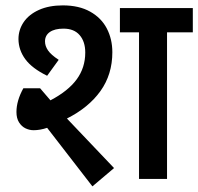

<svg xmlns="http://www.w3.org/2000/svg" viewBox="-20 -658 729 706"><path d="M226.1 -222.2 399.4 -40 319.8 27.3 153.3 -188Q127.4 -179.2 103.5 -179.2Q88.4 -179.2 74 -186Q59.6 -192.9 50 -208Q40.5 -223.1 40.5 -246.1Q40.5 -287.6 65.9 -333.5H127.4L165.5 -289.1Q230.5 -323.2 262 -366.2Q293.5 -409.2 293.5 -464.8Q293.5 -504.9 272.9 -528.8Q252.4 -552.7 213.4 -552.7Q181.2 -552.7 163.3 -540.3Q145.5 -527.8 145.5 -505.9Q145.5 -488.8 156.5 -472.7Q167.5 -456.5 195.8 -438L153.3 -379.4Q97.7 -406.7 73 -440.4Q48.3 -474.1 47.9 -514.2Q47.9 -548.3 67.1 -576.7Q86.4 -605 123.3 -621.6Q160.2 -638.2 210.9 -638.2Q270.5 -638.2 311.5 -615.2Q352.5 -592.3 372.8 -553.2Q393.1 -514.2 393.1 -465.8Q393.1 -384.3 349.4 -323.2Q305.7 -262.2 226.1 -222.2ZM689 -539.1H594.2V0H491.2V-539.1H420.9V-628.4H689Z"/></svg>

Font: Varta
Style: Bold
Weight: 700
Designer: Joana Correia, Viktoriya Grabowska, Eben Sorkin
Foundry: Sorkin Type
Version: Version 1.002; ttfautohint (v1.3) -l 8 -r 24 -G 200 -x 12 -H